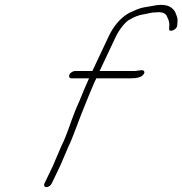

<svg xmlns="http://www.w3.org/2000/svg" viewBox="-20 -764 752 792"><path d="M193.2 -7 228.3 -80 262.9 -161C278.1 -190 310.2 -282 321.4 -308C327.1 -323 362 -408 368.7 -423L377.4 -441H520.4C544.4 -441 559.7 -445 568.2 -453C576.8 -461 578 -468 571.6 -473C565.8 -477 543.9 -471 534.9 -471H390.9L457.8 -613C472.3 -643 499.1 -677 516.3 -684C534.7 -695 551.6 -701 567.6 -704C592.9 -708 602.4 -713 623.4 -713C650.4 -716 665.2 -709 670.1 -693C677 -680 679.2 -668 678.4 -659L677.6 -647C674.6 -628 708 -639 711 -658L711.8 -670C714.5 -691 708 -699 702.8 -714C688.3 -741 658.1 -750 611 -740C602.3 -738 592 -737 576.1 -734C550.8 -730 530 -718 511.5 -710C477.2 -690 449 -658 427.8 -613L360.9 -471H288.9C280.9 -471 269.7 -464 266.2 -456C262.6 -448 266.4 -441 274.4 -441H347.4C344.2 -434 336.8 -417 325.9 -392L308.3 -349C301 -332 294.5 -318 289.8 -306C272.5 -264 256.4 -207 232.9 -161L198.3 -80L163.2 -7C159.7 1 163.5 8 171.5 8C179.5 8 189.7 1 193.2 -7Z"/></svg>

Font: MewTooHand
Style: UltIta
Weight: 400
Designer: Mew Too, Robert Jablonski
Version: Version 0.77